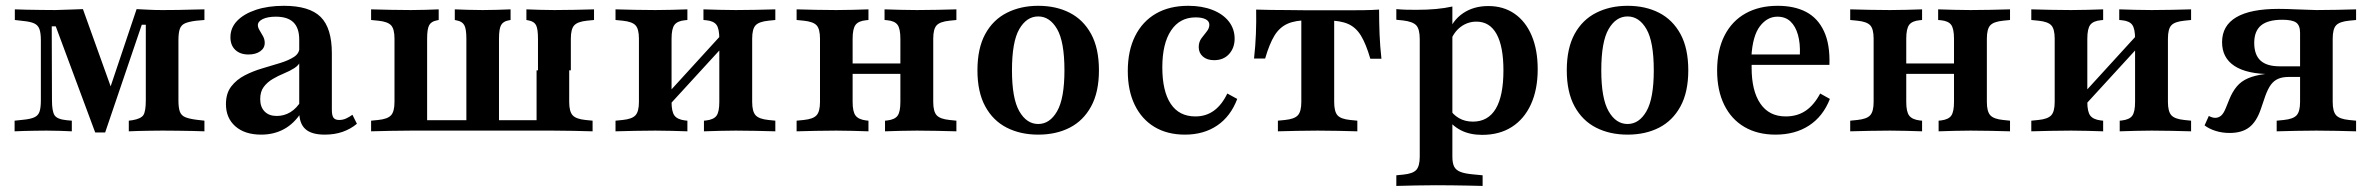

<svg xmlns="http://www.w3.org/2000/svg" viewBox="-20 -448 8088 655"><path d="M157.3 -105.6Q157.3 -68.5 166.1 -54.8Q175 -41.1 207.3 -37.9L225 -36.3V0Q210.5 -0.8 185.5 -1.6Q160.5 -2.4 138.7 -2.4Q121 -2.4 100.4 -2Q79.8 -1.6 61.3 -1.2Q42.7 -0.8 29.8 0V-36.3L59.7 -39.5Q84.7 -41.9 97.6 -48Q110.5 -54 114.9 -67.3Q119.4 -80.6 119.4 -105.6V-310.5Q119.4 -335.5 114.5 -348.8Q109.7 -362.1 96.8 -368.1Q83.9 -374.2 58.1 -376.6L30.6 -379.8V-416.1Q46.8 -415.3 70.6 -414.9Q94.4 -414.5 120.6 -414.1Q146.8 -413.7 170.2 -413.7H166.9Q194.4 -414.5 218.5 -415.3Q242.7 -416.1 262.9 -416.9L369.4 -120.2L337.9 -95.2L446 -416.9Q463.7 -416.1 485.9 -414.9Q508.1 -413.7 532.3 -413.7H537.9Q561.3 -413.7 587.5 -414.1Q613.7 -414.5 637.5 -415.3Q661.3 -416.1 677.4 -416.1V-379.8L650 -377.4Q624.2 -374.2 611.3 -368.5Q598.4 -362.9 593.5 -349.6Q588.7 -336.3 588.7 -310.5V-105.6Q588.7 -80.6 593.5 -67.3Q598.4 -54 611.7 -48.4Q625 -42.7 650 -39.5L677.4 -36.3V0Q661.3 -0.8 637.5 -1.2Q613.7 -1.6 587.5 -2Q561.3 -2.4 537.9 -2.4H533.1H531.5Q512.9 -2.4 491.9 -2Q471 -1.6 452 -1.2Q433.1 -0.8 419.4 0V-36.3L431.5 -37.9Q460.5 -42.7 469 -55.2Q477.4 -67.7 477.4 -105.6V-363.7H463.7L338.7 4H304.8L170.2 -358.1H156.5Z M1000.8 -208.1V-312.9Q1000.8 -352.4 981 -371.8Q961.3 -391.1 921 -391.1Q893.5 -391.1 876.6 -383.1Q859.7 -375 859.7 -362.1Q859.7 -354 865.7 -344.4Q871.8 -334.7 877.4 -324.2Q883.1 -313.7 883.1 -301.6Q883.1 -283.9 867.7 -273Q852.4 -262.1 827.4 -262.1Q799.2 -262.1 782.7 -277.8Q766.1 -293.5 766.1 -321Q766.1 -353.2 789.1 -377Q812.1 -400.8 853.2 -414.5Q894.4 -428.2 948.4 -428.2Q1035.5 -428.2 1073.8 -390.3Q1112.1 -352.4 1112.1 -266.1V-208.1ZM871 11.3Q815.3 11.3 783.1 -16.9Q750.8 -45.2 750.8 -92.7Q750.8 -129.8 769 -153.2Q787.1 -176.6 815.3 -191.1Q843.5 -205.6 875.4 -214.9Q907.3 -224.2 935.9 -233.1Q964.5 -241.9 983.1 -254Q1001.6 -266.1 1001.6 -286.3L1005.6 -240.3Q1000 -225.8 984.3 -215.7Q968.5 -205.6 948.8 -197.6Q929 -189.5 910.5 -178.6Q891.9 -167.7 879.8 -151.6Q867.7 -135.5 867.7 -109.7Q867.7 -83.1 882.7 -67.7Q897.6 -52.4 924.2 -52.4Q949.2 -52.4 970.6 -65.3Q991.9 -78.2 1008.1 -104.8L1008.9 -66.1Q983.9 -26.6 949.2 -7.7Q914.5 11.3 871 11.3ZM1112.1 -73.4Q1112.1 -54 1117.7 -46.4Q1123.4 -38.7 1137.1 -38.7Q1149.2 -38.7 1160.1 -43.5Q1171 -48.4 1182.3 -56.5L1197.6 -25.8Q1176.6 -8.1 1149.2 1.6Q1121.8 11.3 1087.9 11.3Q1042.7 11.3 1021.8 -7.7Q1000.8 -26.6 1000.8 -66.9V-208.1H1112.1Z M1381.5 -2.4Q1342.7 -2.4 1311.3 -1.6Q1279.8 -0.8 1246 0V-36.3L1270.2 -38.7Q1302.4 -41.9 1314.1 -54.8Q1325.8 -67.7 1325.8 -100V-316.1Q1325.8 -349.2 1314.1 -361.7Q1302.4 -374.2 1270.2 -377.4L1246 -379.8V-416.1Q1279.8 -415.3 1311.3 -414.5Q1342.7 -413.7 1381.5 -413.7Q1408.9 -413.7 1431.5 -414.5Q1454 -415.3 1476.6 -416.1V-379.8L1469.4 -378.2Q1451.6 -375 1444.4 -362.5Q1437.1 -350 1437.1 -316.1V-37.9H1904.8L1927.4 -2.4H1381.5ZM1571 -13.7V-316.1Q1571 -350 1563.7 -362.5Q1556.5 -375 1538.7 -378.2L1531.5 -379.8V-416.1Q1554.8 -415.3 1577 -414.5Q1599.2 -413.7 1626.6 -413.7Q1654 -413.7 1676.2 -414.5Q1698.4 -415.3 1721.8 -416.1V-379.8L1713.7 -378.2Q1696.8 -375 1689.5 -362.5Q1682.3 -350 1682.3 -316.1V-13.7ZM1815.3 -208.1V-316.1Q1815.3 -350 1808.5 -362.5Q1801.6 -375 1783.9 -378.2L1775.8 -379.8V-416.1Q1799.2 -415.3 1821.8 -414.5Q1844.4 -413.7 1871 -413.7Q1909.7 -413.7 1941.1 -414.5Q1972.6 -415.3 2006.5 -416.1V-379.8L1982.3 -377.4Q1950.8 -374.2 1939.1 -361.7Q1927.4 -349.2 1927.4 -316.1V-208.1ZM1810.5 -2.4V-208.1H1921.8V-100Q1921.8 -67.7 1933.5 -54.8Q1945.2 -41.9 1977.4 -38.7L2001.6 -36.3V0Q1967.7 -0.8 1936.3 -1.6Q1904.8 -2.4 1866.1 -2.4Z M2490.3 -2.4Q2459.7 -2.4 2434.7 -1.6Q2409.7 -0.8 2381.5 0V-36.3L2389.5 -37.1Q2415.3 -40.3 2424.6 -53.6Q2433.9 -66.9 2433.9 -100V-208.1H2546V-100Q2546 -67.7 2557.7 -54.8Q2569.4 -41.9 2601.6 -38.7L2625 -36.3V0Q2591.1 -0.8 2559.7 -1.6Q2528.2 -2.4 2490.3 -2.4ZM2215.3 -2.4Q2176.6 -2.4 2145.2 -1.6Q2113.7 -0.8 2079.8 0V-36.3L2104 -38.7Q2136.3 -41.9 2148 -54.8Q2159.7 -67.7 2159.7 -100V-316.1Q2159.7 -349.2 2148 -361.7Q2136.3 -374.2 2104 -377.4L2079.8 -379.8V-416.1Q2113.7 -415.3 2145.2 -414.5Q2176.6 -413.7 2215.3 -413.7Q2246 -413.7 2271.4 -414.5Q2296.8 -415.3 2325 -416.1V-379.8L2316.9 -379Q2291.1 -376.6 2281 -363.3Q2271 -350 2271 -316.1V-100Q2271 -66.9 2281 -53.6Q2291.1 -40.3 2316.9 -37.1L2325 -36.3V0Q2296.8 -0.8 2271.4 -1.6Q2246 -2.4 2215.3 -2.4ZM2433.9 -208.1V-316.1Q2433.9 -350 2424.2 -363.3Q2414.5 -376.6 2388.7 -379L2379.8 -379.8V-416.1Q2408.9 -415.3 2434.3 -414.5Q2459.7 -413.7 2490.3 -413.7Q2528.2 -413.7 2559.7 -414.5Q2591.1 -415.3 2625 -416.1V-379.8L2601.6 -377.4Q2569.4 -374.2 2557.7 -361.7Q2546 -349.2 2546 -316.1V-208.1ZM2223.4 -46V-91.1L2478.2 -370.2L2479 -325Z M3108.1 -2.4Q3077.4 -2.4 3052.4 -1.6Q3027.4 -0.8 2999.2 0V-36.3L3007.3 -37.1Q3033.1 -40.3 3042.3 -53.6Q3051.6 -66.9 3051.6 -100V-208.1H3163.7V-100Q3163.7 -67.7 3175.4 -54.8Q3187.1 -41.9 3219.4 -38.7L3242.7 -36.3V0Q3208.9 -0.8 3177.4 -1.6Q3146 -2.4 3108.1 -2.4ZM2833.1 -2.4Q2794.4 -2.4 2762.9 -1.6Q2731.5 -0.8 2697.6 0V-36.3L2721.8 -38.7Q2754 -41.9 2765.7 -54.8Q2777.4 -67.7 2777.4 -100V-316.1Q2777.4 -349.2 2765.7 -361.7Q2754 -374.2 2721.8 -377.4L2697.6 -379.8V-416.1Q2731.5 -415.3 2762.9 -414.5Q2794.4 -413.7 2833.1 -413.7Q2863.7 -413.7 2889.1 -414.5Q2914.5 -415.3 2942.7 -416.1V-379.8L2934.7 -379Q2908.9 -376.6 2898.8 -363.3Q2888.7 -350 2888.7 -316.1V-100Q2888.7 -66.9 2898.8 -53.6Q2908.9 -40.3 2934.7 -37.1L2942.7 -36.3V0Q2914.5 -0.8 2889.1 -1.6Q2863.7 -2.4 2833.1 -2.4ZM3051.6 -208.1V-316.1Q3051.6 -350 3041.9 -363.3Q3032.3 -376.6 3006.5 -379L2997.6 -379.8V-416.1Q3026.6 -415.3 3052 -414.5Q3077.4 -413.7 3108.1 -413.7Q3146 -413.7 3177.4 -414.5Q3208.9 -415.3 3242.7 -416.1V-379.8L3219.4 -377.4Q3187.1 -374.2 3175.4 -361.7Q3163.7 -349.2 3163.7 -316.1V-208.1ZM2846 -196V-231.5H3095.2V-196Z M3521.8 11.3Q3461.3 11.3 3414.5 -12.5Q3367.7 -36.3 3341.1 -85.1Q3314.5 -133.9 3314.5 -208.1Q3314.5 -283.1 3341.1 -331.9Q3367.7 -380.6 3414.9 -404.4Q3462.1 -428.2 3521.8 -428.2Q3583.1 -428.2 3629.4 -404.4Q3675.8 -380.6 3702.4 -331.9Q3729 -283.1 3729 -208.1Q3729 -133.9 3702.4 -85.1Q3675.8 -36.3 3629.4 -12.5Q3583.1 11.3 3521.8 11.3ZM3521.8 -25Q3561.3 -25 3586.3 -68.5Q3611.3 -112.1 3611.3 -208.1Q3611.3 -305.6 3586.3 -348.8Q3561.3 -391.9 3521.8 -391.9Q3482.3 -391.9 3457.3 -348.8Q3432.3 -305.6 3432.3 -208.1Q3432.3 -112.1 3457.3 -68.5Q3482.3 -25 3521.8 -25Z M4022.6 11.3Q3962.1 11.3 3918.5 -14.9Q3875 -41.1 3851.2 -89.9Q3827.4 -138.7 3827.4 -205.6Q3827.4 -275 3852.4 -325Q3877.4 -375 3923.4 -401.6Q3969.4 -428.2 4033.9 -428.2Q4080.6 -428.2 4116.5 -414.1Q4152.4 -400 4172.2 -374.6Q4191.9 -349.2 4191.9 -316.1Q4191.9 -284.7 4173 -263.7Q4154 -242.7 4121.8 -242.7Q4097.6 -242.7 4083.5 -255.2Q4069.4 -267.7 4069.4 -287.1Q4069.4 -304.8 4078.6 -317.3Q4087.9 -329.8 4096.8 -340.7Q4105.6 -351.6 4105.6 -363.7Q4105.6 -375.8 4093.1 -382.3Q4080.6 -388.7 4058.9 -388.7Q4004.8 -388.7 3975 -344Q3945.2 -299.2 3945.2 -218.5Q3945.2 -137.1 3973.8 -94Q4002.4 -50.8 4058.1 -50.8Q4094.4 -50.8 4121.4 -70.6Q4148.4 -90.3 4166.9 -129L4200.8 -110.5Q4178.2 -50.8 4132.3 -19.8Q4086.3 11.3 4022.6 11.3Z M4475 -2.4Q4437.1 -2.4 4405.6 -1.6Q4374.2 -0.8 4339.5 0V-36.3L4363.7 -38.7Q4396 -41.9 4407.7 -54.8Q4419.4 -67.7 4419.4 -100V-208.1H4531.5V-100Q4531.5 -67.7 4542.7 -54.8Q4554 -41.9 4586.3 -38.7L4610.5 -36.3V0Q4576.6 -0.8 4545.2 -1.6Q4513.7 -2.4 4475 -2.4ZM4443.5 -379Q4399.2 -379 4372.2 -366.9Q4345.2 -354.8 4327.8 -326.6Q4310.5 -298.4 4296 -248.4H4258.1Q4262.9 -291.1 4264.5 -332.7Q4266.1 -374.2 4265.3 -415.3Q4291.1 -414.5 4317.3 -414.1Q4343.5 -413.7 4369.4 -413.7L4443.5 -412.9H4507.3H4581.5Q4607.3 -412.9 4633.5 -413.3Q4659.7 -413.7 4684.7 -415.3Q4684.7 -373.4 4686.3 -331.9Q4687.9 -290.3 4692.7 -247.6H4654.8Q4640.3 -297.6 4623 -326.2Q4605.6 -354.8 4578.6 -366.5Q4551.6 -378.2 4507.3 -378.2ZM4419.4 -208.1V-388.7H4531.5V-208.1Z M4879 183.9Q4841.1 183.9 4809.7 184.7Q4778.2 185.5 4743.5 186.3V150L4767.7 147.6Q4800 144.4 4811.7 131.5Q4823.4 118.5 4823.4 86.3V-208.1H4934.7V86.3Q4934.7 108.1 4940.7 120.2Q4946.8 132.3 4962.1 138.3Q4977.4 144.4 5004.8 146.8L5037.9 150V186.3Q5011.3 185.5 4986.3 185.1Q4961.3 184.7 4935.5 184.3Q4909.7 183.9 4879 183.9ZM5057.3 -427.4Q5108.9 -427.4 5146.8 -401.2Q5184.7 -375 5205.2 -326.6Q5225.8 -278.2 5225.8 -212.1Q5225.8 -142.7 5202.8 -92.3Q5179.8 -41.9 5137.5 -14.9Q5095.2 12.1 5036.3 12.1Q4994.4 12.1 4963.7 -3.6Q4933.1 -19.4 4916.9 -46L4925.8 -75.8Q4936.3 -57.3 4956.9 -45.2Q4977.4 -33.1 5004.8 -33.1Q5056.5 -33.1 5082.7 -77Q5108.9 -121 5108.9 -208.1Q5108.9 -289.5 5085.5 -331.9Q5062.1 -374.2 5016.9 -374.2Q4987.1 -374.2 4963.3 -356.5Q4939.5 -338.7 4928.2 -307.3L4920.2 -333.9Q4934.7 -378.2 4971 -402.8Q5007.3 -427.4 5057.3 -427.4ZM4823.4 -208.1V-314.5Q4823.4 -348.4 4811.7 -361.3Q4800 -374.2 4766.9 -378.2L4743.5 -380.6V-416.9Q4761.3 -415.3 4777 -414.9Q4792.7 -414.5 4812.1 -414.5Q4848.4 -414.5 4879 -417.3Q4909.7 -420.2 4934.7 -425.8V-416.9V-208.1Z M5532.3 11.3Q5471.8 11.3 5425 -12.5Q5378.2 -36.3 5351.6 -85.1Q5325 -133.9 5325 -208.1Q5325 -283.1 5351.6 -331.9Q5378.2 -380.6 5425.4 -404.4Q5472.6 -428.2 5532.3 -428.2Q5593.5 -428.2 5639.9 -404.4Q5686.3 -380.6 5712.9 -331.9Q5739.5 -283.1 5739.5 -208.1Q5739.5 -133.9 5712.9 -85.1Q5686.3 -36.3 5639.9 -12.5Q5593.5 11.3 5532.3 11.3ZM5532.3 -25Q5571.8 -25 5596.8 -68.5Q5621.8 -112.1 5621.8 -208.1Q5621.8 -305.6 5596.8 -348.8Q5571.8 -391.9 5532.3 -391.9Q5492.7 -391.9 5467.7 -348.8Q5442.7 -305.6 5442.7 -208.1Q5442.7 -112.1 5467.7 -68.5Q5492.7 -25 5532.3 -25Z M6037.1 11.3Q5975.8 11.3 5931 -14.9Q5886.3 -41.1 5862.1 -90.3Q5837.9 -139.5 5837.9 -207.3Q5837.9 -277.4 5863.3 -327Q5888.7 -376.6 5935.1 -402.4Q5981.5 -428.2 6044.4 -428.2Q6101.6 -428.2 6141.5 -407.3Q6181.5 -386.3 6202.4 -341.5Q6223.4 -296.8 6221 -226.6H5917.7L5916.1 -262.1H6120.2Q6121.8 -300 6113.7 -329Q6105.6 -358.1 6088.3 -374.6Q6071 -391.1 6043.5 -391.1Q6008.9 -391.1 5983.9 -358.5Q5958.9 -325.8 5954.8 -254.8L5956.5 -251.6Q5955.6 -244.4 5955.6 -236.3Q5955.6 -228.2 5955.6 -216.9Q5955.6 -137.9 5985.5 -94.4Q6015.3 -50.8 6071.8 -50.8Q6111.3 -50.8 6139.9 -70.2Q6168.5 -89.5 6189.5 -129L6222.6 -110.5Q6199.2 -50.8 6151.6 -19.8Q6104 11.3 6037.1 11.3Z M6702.4 -2.4Q6671.8 -2.4 6646.8 -1.6Q6621.8 -0.8 6593.5 0V-36.3L6601.6 -37.1Q6627.4 -40.3 6636.7 -53.6Q6646 -66.9 6646 -100V-208.1H6758.1V-100Q6758.1 -67.7 6769.8 -54.8Q6781.5 -41.9 6813.7 -38.7L6837.1 -36.3V0Q6803.2 -0.8 6771.8 -1.6Q6740.3 -2.4 6702.4 -2.4ZM6427.4 -2.4Q6388.7 -2.4 6357.3 -1.6Q6325.8 -0.8 6291.9 0V-36.3L6316.1 -38.7Q6348.4 -41.9 6360.1 -54.8Q6371.8 -67.7 6371.8 -100V-316.1Q6371.8 -349.2 6360.1 -361.7Q6348.4 -374.2 6316.1 -377.4L6291.9 -379.8V-416.1Q6325.8 -415.3 6357.3 -414.5Q6388.7 -413.7 6427.4 -413.7Q6458.1 -413.7 6483.5 -414.5Q6508.9 -415.3 6537.1 -416.1V-379.8L6529 -379Q6503.2 -376.6 6493.1 -363.3Q6483.1 -350 6483.1 -316.1V-100Q6483.1 -66.9 6493.1 -53.6Q6503.2 -40.3 6529 -37.1L6537.1 -36.3V0Q6508.9 -0.8 6483.5 -1.6Q6458.1 -2.4 6427.4 -2.4ZM6646 -208.1V-316.1Q6646 -350 6636.3 -363.3Q6626.6 -376.6 6600.8 -379L6591.9 -379.8V-416.1Q6621 -415.3 6646.4 -414.5Q6671.8 -413.7 6702.4 -413.7Q6740.3 -413.7 6771.8 -414.5Q6803.2 -415.3 6837.1 -416.1V-379.8L6813.7 -377.4Q6781.5 -374.2 6769.8 -361.7Q6758.1 -349.2 6758.1 -316.1V-208.1ZM6440.3 -196V-231.5H6689.5V-196Z M7320.2 -2.4Q7289.5 -2.4 7264.5 -1.6Q7239.5 -0.8 7211.3 0V-36.3L7219.4 -37.1Q7245.2 -40.3 7254.4 -53.6Q7263.7 -66.9 7263.7 -100V-208.1H7375.8V-100Q7375.8 -67.7 7387.5 -54.8Q7399.2 -41.9 7431.5 -38.7L7454.8 -36.3V0Q7421 -0.8 7389.5 -1.6Q7358.1 -2.4 7320.2 -2.4ZM7045.2 -2.4Q7006.5 -2.4 6975 -1.6Q6943.5 -0.8 6909.7 0V-36.3L6933.9 -38.7Q6966.1 -41.9 6977.8 -54.8Q6989.5 -67.7 6989.5 -100V-316.1Q6989.5 -349.2 6977.8 -361.7Q6966.1 -374.2 6933.9 -377.4L6909.7 -379.8V-416.1Q6943.5 -415.3 6975 -414.5Q7006.5 -413.7 7045.2 -413.7Q7075.8 -413.7 7101.2 -414.5Q7126.6 -415.3 7154.8 -416.1V-379.8L7146.8 -379Q7121 -376.6 7110.9 -363.3Q7100.8 -350 7100.8 -316.1V-100Q7100.8 -66.9 7110.9 -53.6Q7121 -40.3 7146.8 -37.1L7154.8 -36.3V0Q7126.6 -0.8 7101.2 -1.6Q7075.8 -2.4 7045.2 -2.4ZM7263.7 -208.1V-316.1Q7263.7 -350 7254 -363.3Q7244.4 -376.6 7218.5 -379L7209.7 -379.8V-416.1Q7238.7 -415.3 7264.1 -414.5Q7289.5 -413.7 7320.2 -413.7Q7358.1 -413.7 7389.5 -414.5Q7421 -415.3 7454.8 -416.1V-379.8L7431.5 -377.4Q7399.2 -374.2 7387.5 -361.7Q7375.8 -349.2 7375.8 -316.1V-208.1ZM7053.2 -46V-91.1L7308.1 -370.2L7308.9 -325Z M7882.3 -2.4Q7844.4 -2.4 7812.9 -1.6Q7781.5 -0.8 7746.8 0V-36.3L7771 -38.7Q7803.2 -41.9 7814.9 -54.8Q7826.6 -67.7 7826.6 -100V-336.3Q7826.6 -361.3 7813.3 -371Q7800 -380.6 7766.1 -380.6Q7716.9 -380.6 7693.5 -361.3Q7670.2 -341.9 7670.2 -301.6Q7670.2 -261.3 7691.5 -241.5Q7712.9 -221.8 7756.5 -221.8H7860.5V-195.2H7728.2Q7645.2 -195.2 7602.8 -223Q7560.5 -250.8 7560.5 -304Q7560.5 -360.5 7608.9 -389.1Q7657.3 -417.7 7753.2 -417.7Q7779.8 -417.7 7812.1 -416.1Q7844.4 -414.5 7882.3 -413.7Q7921 -413.7 7952.4 -414.5Q7983.9 -415.3 8017.7 -416.1V-379.8L7993.5 -377.4Q7961.3 -374.2 7949.6 -361.7Q7937.9 -349.2 7937.9 -316.1V-100Q7937.9 -67.7 7949.6 -54.8Q7961.3 -41.9 7993.5 -38.7L8017.7 -36.3V0Q7983.9 -0.8 7952.4 -1.6Q7921 -2.4 7882.3 -2.4ZM7586.3 5.6Q7561.3 5.6 7539.1 -1.2Q7516.9 -8.1 7500.8 -20.2L7515.3 -52.4Q7527.4 -46 7537.1 -46Q7548.4 -46 7557.3 -53.6Q7566.1 -61.3 7573.4 -79.8L7585.5 -109.7Q7596 -135.5 7610.9 -153.2Q7625.8 -171 7649.2 -181Q7672.6 -191.1 7707.7 -195.6Q7742.7 -200 7793.5 -200H7859.7V-185.5H7787.9Q7766.1 -185.5 7751.6 -179Q7737.1 -172.6 7727 -158.9Q7716.9 -145.2 7708.1 -121L7692.7 -75.8Q7678.2 -33.1 7653.2 -13.7Q7628.2 5.6 7586.3 5.6Z"/></svg>

Font: Playfair 9pt
Style: Bold
Weight: 700
Designer: Claus Eggers Sørensen
Foundry: Claus Eggers Sørensen
Version: Version 2.203